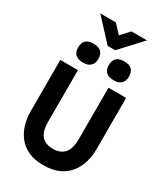

<svg xmlns="http://www.w3.org/2000/svg" viewBox="-268 -1243 1188 1367"><g transform="rotate(30 325.5 -559.5)"><path d="M297 -955 136 -1129H264L328 -1060L392 -1129H520L359 -955ZM120 -840Q120 -919 204 -919Q286 -919 286 -840Q286 -804 265 -784Q244 -764 204 -764Q161 -764 140.5 -784Q120 -804 120 -840ZM372 -840Q372 -919 456 -919Q538 -919 538 -840Q538 -804 517 -784Q496 -764 456 -764Q413 -764 392.5 -784Q372 -804 372 -840ZM55 -278V-700H200V-277Q200 -195 232 -160Q264 -125 325 -125Q386 -125 418.5 -161.5Q451 -198 451 -281V-700H596V-278Q596 -224 581.5 -172.5Q567 -121 534.5 -79.5Q502 -38 450 -14Q398 10 323 10Q250 10 199 -14Q148 -38 116 -79.5Q84 -121 69.5 -172.5Q55 -224 55 -278Z"/></g></svg>

Font: Haskoy ExtraBold
Style: Regular
Weight: 800
Designer: Ertekin Erdin
Foundry: Ertekin Erdin
Version: Version 2.000; ttfautohint (v1.8.4.7-5d5b)